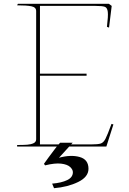

<svg xmlns="http://www.w3.org/2000/svg" viewBox="-20 -770 676 1009"><path d="M435 -372H190V-11H457Q496 -11 510 -16Q524 -21 534 -40Q544 -59 566 -119L576 -116L539 0H70V-8Q103 -8 123 -9.5Q143 -11 156.5 -17.5Q170 -24 170 -38V-712Q170 -732 145 -737Q120 -742 70 -742L74 -750H552L567 -739L553 -625L542 -629Q549 -686 546.5 -707.5Q544 -729 531.5 -734Q519 -739 482 -739H190V-383H435ZM363 135Q363 121 348.5 107.5Q334 94 301.5 90Q269 86 217 99L211 91L234 59Q251 36 268.5 13Q286 -10 296 -20H362L290 59Q352 42 398.5 55Q445 68 445 117Q445 160 390.5 186.5Q336 213 264 219L254 195Q303 191 333 176.5Q363 162 363 135Z"/></svg>

Font: TMT Limkin
Style: Regular
Weight: 400
Designer: Gabriel Drozdov
Version: Version 1.000;Glyphs 3.1.2 (3151)